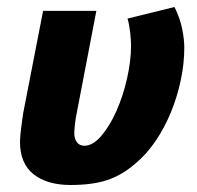

<svg xmlns="http://www.w3.org/2000/svg" viewBox="-20 -521 563 548"><path d="M478 -501Q494 -469 500 -438.5Q506 -408 506 -385Q506 -340 496 -292.5Q486 -245 468 -201Q450 -157 424 -118.5Q398 -80 365 -53Q328 -21 286 -7Q244 7 181 7Q115 7 76 -23.5Q37 -54 37 -117Q37 -123 38 -134Q39 -145 40.5 -156.5Q42 -168 43.5 -179Q45 -190 46 -197L103 -490H255L198 -193Q196 -185 194 -167Q192 -149 192 -141Q192 -125 199.5 -115Q207 -105 221 -105Q245 -105 269 -133Q293 -161 312 -203.5Q331 -246 342.5 -296.5Q354 -347 354 -391Q354 -406 351.5 -428.5Q349 -451 344 -468Z"/></svg>

Font: Amaranth
Style: Bold Italic
Weight: 700
Italic angle: -12°
Designer: Gesine Todt
Foundry: Gesine Todt
Version: Version 1.001